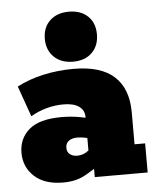

<svg xmlns="http://www.w3.org/2000/svg" viewBox="-49 -671 591 723"><g transform="rotate(-5 247.0 -309.5)"><path d="M161 10Q91 10 52.5 -25.5Q14 -61 14 -115Q14 -169 53 -202.5Q92 -236 176 -236Q208 -236 239 -231Q270 -226 285 -220L266 -206V-229Q266 -254 246 -268.5Q226 -283 187 -283Q155 -283 123.5 -274.5Q92 -266 63 -249L22 -365Q68 -389 123 -401Q178 -413 236 -413Q340 -413 390.5 -366.5Q441 -320 441 -231V-110H481V0H281V-68L308 -50Q274 -25 241 -7.5Q208 10 161 10ZM222 -86Q241 -86 256 -95Q271 -104 281 -115L266 -78V-169L284 -141Q274 -147 259.5 -150.5Q245 -154 228 -154Q208 -154 196 -145Q184 -136 184 -119Q184 -103 195 -94.5Q206 -86 222 -86ZM238 -440Q193 -440 166 -466Q139 -492 139 -535Q139 -578 166 -603.5Q193 -629 238 -629Q283 -629 309.5 -603.5Q336 -578 336 -535Q336 -492 309.5 -466Q283 -440 238 -440Z"/></g></svg>

Font: Rokkitt SemiBold Black
Style: Regular
Weight: 900
Version: Version 3.103